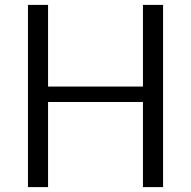

<svg xmlns="http://www.w3.org/2000/svg" viewBox="-20 -763 779 783"><path d="M94 0V-743H176V-410H563V-743H645V0H563V-347H176V0Z"/></svg>

Font: Merriweather Sans Light
Style: Regular
Weight: 300
Designer: Eben Sorkin
Foundry: Eben Sorkin
Version: Version 2.001; ttfautohint (v1.8.3)